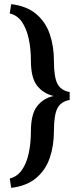

<svg xmlns="http://www.w3.org/2000/svg" viewBox="-20 -794 356 926"><path d="M34 112 27 67Q63 58 85.5 26Q108 -6 118.5 -54.5Q129 -103 129 -160Q129 -244 159.5 -282.5Q190 -321 239 -331Q190 -342 159.5 -380Q129 -418 129 -502Q129 -559 118.5 -607.5Q108 -656 85.5 -688.5Q63 -721 27 -729L34 -774Q109 -765 154.5 -726.5Q200 -688 220 -629.5Q240 -571 240 -502Q240 -424 256.5 -391Q273 -358 316 -350V-312Q273 -304 256.5 -271Q240 -238 240 -160Q240 -91 220 -32.5Q200 26 154.5 64.5Q109 103 34 112Z"/></svg>

Font: Gabriela
Style: Regular
Weight: 400
Designer: Eduardo Rodriguez Tunni
Foundry: Eduardo Rodriguez Tunni
Version: Version 2.001;gftools[0.9.26]